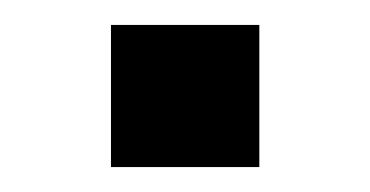

<svg xmlns="http://www.w3.org/2000/svg" viewBox="-20 -377 297 154"><path d="M69 -243V-357H188V-243Z"/></svg>

Font: Saira SemiExpanded Medium
Style: Regular
Weight: 500
Width: 6
Designer: Hector Gatti with collaboration of the Omnibus-Type team
Foundry: Omnibus-Type
Version: Version 1.101